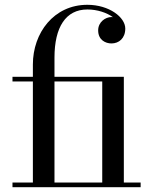

<svg xmlns="http://www.w3.org/2000/svg" viewBox="-20 -780 648 800"><path d="M32 -19.5V0H566V-19.5H496V-460H207V-540C207 -667 254 -740.5 344 -740.5C386 -740.5 425 -727 450.5 -708.5C448.5 -709 446.5 -709 444.5 -709C419.5 -709 389 -688.5 389 -653.5C389 -613.5 419.5 -599 444.5 -599C475 -599 502 -620 502 -661C502 -708 435 -760 344 -760C204 -760 117 -642.5 117 -511.5V-460H32V-440.5H117V-19.5ZM406 -440.5V-19.5H207V-440.5Z"/></svg>

Font: Bodoni* 11
Style: Regular
Weight: 400
Version: Version 2.3